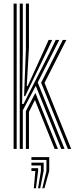

<svg xmlns="http://www.w3.org/2000/svg" viewBox="-20 -820 413 1057"><path d="M88.7 0V-800H105.6V-536.9L101.8 -247.5H109.4L254 -532L286.6 -600H306.2L187.6 -366L335.6 0H317.2L177 -347.2L105.6 -212.8V0ZM122.5 0V-208.3L174.7 -308.4L299 0H280.9L172.2 -269.6L139.4 -203.7V0ZM54.9 0V-800H71.8V0ZM353.7 0 206.4 -364.8 325.6 -600H345.1L225.2 -363.6L371.9 0ZM112.5 -290.8 122.5 -547V-800H139.4V-557.3L127.3 -346.8H132.5L226.3 -552.6L247.7 -600H267.2L240.7 -543.3L118.5 -290.8ZM212.8 216.6 235.7 121.3V60.3H153V45H251V121.3L224.5 216.6ZM166.2 216.6 174.6 121.3H153V106.1H189.9V121.3L177.9 216.6ZM189.5 216.6 205.2 121.3V90.8H153V75.5H220.4V121.3L201.2 216.6Z"/></svg>

Font: Big Shoulders Inline Text SC Thin
Style: Regular
Weight: 100
Designer: Patric King
Foundry: XO Type Co
Version: Version 2.002